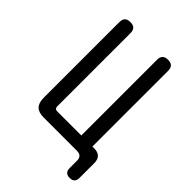

<svg xmlns="http://www.w3.org/2000/svg" viewBox="-252 -852 1103 1103"><g transform="rotate(45 300.0 -300.0)"><path d="M565 100Q565 120 555 130Q545 140 525 140Q505 140 495 130Q485 120 485 100V40Q485 20 475 10Q465 0 445 0H174Q133 0 113.5 -19.5Q94 -39 94 -80V-695Q94 -718 105 -729Q116 -740 139 -740Q162 -740 173 -729Q184 -718 184 -695V-100Q184 -90 189 -85Q194 -80 204 -80H400V-695Q400 -718 411 -729Q422 -740 445 -740Q468 -740 479 -729Q490 -718 490 -695V-80H505Q535 -80 550 -65Q565 -50 565 -20Z"/></g></svg>

Font: Maple Mono NF
Style: Regular
Weight: 400
Monospace: yes
Designer: subframe7536
Version: Version 7.000